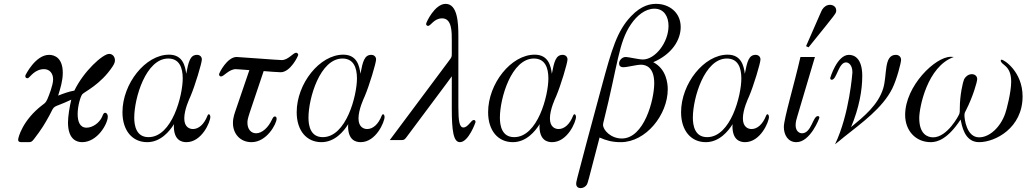

<svg xmlns="http://www.w3.org/2000/svg" viewBox="-20 -725 5314 994"><path d="M74 -2C74 10 83 11 94 11H125C141 11 144 10 156 -5C194 -54 212 -84 235 -126C268 -190 245 -160 349 -209C340 -173 332 -121 332 -91C332 -4 376 11 405 11C485 11 538 -85 538 -121C538 -136 528 -144 520 -140C513 -136 512 -126 508 -119C494 -89 460 -64 428 -64C393 -64 382 -97 382 -134C382 -177 397 -226 406 -237C417 -250 501 -287 563 -381C574 -398 575 -406 575 -413C575 -430 564 -446 545 -446C512 -446 413 -356 365 -256C336 -251 309 -241 281 -230C293 -269 305 -307 305 -348C305 -425 263 -441 234 -441C163 -441 112 -336 112 -336C108 -325 117 -317 126 -321C136 -326 160 -367 208 -367C238 -367 255 -344 255 -314C255 -285 234 -232 225 -211C216 -191 209 -189 199 -181C97 -103 74 -13 74 -2Z M614 -144C614 -49 665 11 742 11C812 11 858 -46 880 -81H881C881 -78 880 -75 880 -72C880 0 919 11 945 11C1025 11 1069 -94 1069 -120C1069 -129 1061 -142 1054 -126C1037 -82 1009 -57 979 -57C961 -57 934 -67 934 -112C934 -158 961 -215 966 -226C990 -282 1025 -399 1025 -417C1025 -432 1014 -441 1000 -441C965 -441 956 -407 944 -343C939 -382 927 -442 855 -442C733 -442 614 -292 614 -144ZM675 -116C675 -217 735 -422 851 -422C909 -422 926 -374 926 -319C926 -231 871 -15 749 -15C685 -15 675 -75 675 -116Z M1114 -340C1114 -334 1119 -329 1124 -329C1139 -329 1165 -367 1201 -367C1209 -367 1225 -365 1271 -362L1202 -160C1195 -139 1186 -117 1186 -88C1186 -32 1224 11 1282 11C1362 11 1412 -85 1412 -110C1412 -119 1408 -122 1403 -122C1397 -122 1394 -118 1387 -104C1370 -67 1338 -35 1306 -35C1279 -35 1261 -57 1261 -89C1261 -113 1264 -116 1345 -357C1363 -355 1424 -351 1433 -351C1484 -351 1524 -436 1524 -441C1524 -446 1519 -452 1513 -452C1498 -452 1472 -414 1439 -414C1420 -414 1218 -430 1205 -430C1156 -430 1114 -347 1114 -340Z M1516 -144C1516 -49 1567 11 1644 11C1714 11 1760 -46 1782 -81H1783C1783 -78 1782 -75 1782 -72C1782 0 1821 11 1847 11C1927 11 1971 -94 1971 -120C1971 -129 1963 -142 1956 -126C1939 -82 1911 -57 1881 -57C1863 -57 1836 -67 1836 -112C1836 -158 1863 -215 1868 -226C1892 -282 1927 -399 1927 -417C1927 -432 1916 -441 1902 -441C1867 -441 1858 -407 1846 -343C1841 -382 1829 -442 1757 -442C1635 -442 1516 -292 1516 -144ZM1577 -116C1577 -217 1637 -422 1753 -422C1811 -422 1828 -374 1828 -319C1828 -231 1773 -15 1651 -15C1587 -15 1577 -75 1577 -116Z M1998 0H2060C2069 0 2074 -1 2083 -13L2292 -293C2301 -305 2310 -317 2319 -330V-163C2319 -50 2327 11 2361 11C2406 11 2442 -92 2442 -93C2442 -102 2436 -104 2433 -104C2419 -104 2403 -65 2379 -65C2358 -65 2353 -100 2353 -173V-539C2353 -606 2349 -705 2287 -705C2231 -705 2186 -609 2186 -601C2186 -595 2191 -591 2196 -591C2211 -591 2226 -630 2269 -630C2320 -630 2319 -559 2319 -515V-450C2319 -430 2319 -430 2304 -410Z M2507 -144C2507 -49 2558 11 2635 11C2705 11 2751 -46 2773 -81H2774C2774 -78 2773 -75 2773 -72C2773 0 2812 11 2838 11C2918 11 2962 -94 2962 -120C2962 -129 2954 -142 2947 -126C2930 -82 2902 -57 2872 -57C2854 -57 2827 -67 2827 -112C2827 -158 2854 -215 2859 -226C2883 -282 2918 -399 2918 -417C2918 -432 2907 -441 2893 -441C2858 -441 2849 -407 2837 -343C2832 -382 2820 -442 2748 -442C2626 -442 2507 -292 2507 -144ZM2568 -116C2568 -217 2628 -422 2744 -422C2802 -422 2819 -374 2819 -319C2819 -231 2764 -15 2642 -15C2578 -15 2568 -75 2568 -116Z M2963 227C2963 242 2974 249 2986 249C2999 249 3012 241 3018 231C3023 223 3023 221 3084 -13C3120 3 3151 11 3194 11C3324 11 3437 -131 3437 -263C3437 -291 3431 -367 3362 -403C3460 -445 3504 -519 3504 -585C3504 -661 3444 -705 3377 -705C3351 -705 3303 -700 3247 -641C3174 -564 3147 -469 3095 -277L3019 5C2960 225 2963 218 2963 227ZM3102 -79C3102 -86 3104 -91 3105 -96C3179 -391 3182 -506 3247 -600C3277 -644 3320 -680 3368 -680C3418 -680 3441 -639 3441 -591C3441 -505 3372 -417 3308 -417C3287 -417 3233 -430 3220 -430C3199 -430 3185 -411 3185 -396C3185 -385 3192 -377 3207 -377C3229 -377 3274 -390 3299 -390C3326 -390 3367 -375 3367 -294C3367 -209 3315 -8 3199 -8C3143 -8 3102 -51 3102 -79Z M3506 -144C3506 -49 3557 11 3634 11C3704 11 3750 -46 3772 -81H3773C3773 -78 3772 -75 3772 -72C3772 0 3811 11 3837 11C3917 11 3961 -94 3961 -120C3961 -129 3953 -142 3946 -126C3929 -82 3901 -57 3871 -57C3853 -57 3826 -67 3826 -112C3826 -158 3853 -215 3858 -226C3882 -282 3917 -399 3917 -417C3917 -432 3906 -441 3892 -441C3857 -441 3848 -407 3836 -343C3831 -382 3819 -442 3747 -442C3625 -442 3506 -292 3506 -144ZM3567 -116C3567 -217 3627 -422 3743 -422C3801 -422 3818 -374 3818 -319C3818 -231 3763 -15 3641 -15C3577 -15 3567 -75 3567 -116Z M4153 -486 4166 -480C4316 -666 4309 -655 4309 -672C4309 -689 4294 -700 4277 -700C4260 -700 4246 -690 4237 -676C4232 -667 4236 -676 4153 -486ZM4038 -68C4038 -27 4059 11 4103 11C4175 11 4222 -112 4222 -116C4222 -121 4219 -124 4214 -124C4188 -124 4181 -35 4132 -35C4119 -35 4099 -45 4099 -77C4099 -94 4104 -110 4107 -120L4199 -430H4124C4093 -293 4038 -110 4038 -68Z M4278 -321C4278 -315 4282 -312 4286 -312C4312 -312 4321 -402 4360 -402C4373 -402 4393 -389 4393 -350C4393 -350 4378 -134 4303 22C4319 10 4334 -3 4350 -16C4443 -90 4549 -166 4599 -266C4623 -314 4645 -401 4645 -415C4645 -431 4633 -441 4618 -441C4554 -441 4574 -336 4552 -266C4526 -182 4453 -122 4386 -67C4428 -166 4444 -259 4444 -332C4444 -423 4403 -441 4375 -441C4313 -441 4278 -321 4278 -321Z M4666 -130C4666 -50 4719 11 4799 11C4830 11 4885 -2 4953 -106C4960 -76 4972 11 5049 11C5132 11 5274 -62 5274 -226C5274 -353 5179 -416 5165 -416C5163 -416 5161 -415 5161 -412C5161 -387 5215 -390 5215 -302C5215 -248 5191 -156 5184 -137C5159 -66 5103 -14 5049 -14C4984 -14 4973 -109 4973 -128C4973 -143 4978 -147 4982 -156C5016 -223 5039 -300 5039 -316C5039 -331 5027 -341 5011 -341C4991 -341 4976 -325 4971 -314C4965 -301 4949 -232 4949 -165C4949 -148 4949 -145 4947 -137C4945 -128 4884 -14 4811 -14C4782 -14 4739 -30 4739 -114C4739 -168 4780 -381 4918 -430C4913 -430 4907 -431 4902 -431C4822 -431 4666 -280 4666 -130Z"/></svg>

Font: CMU Serif
Style: Italic
Weight: 500
Italic angle: -14.04°
Version: Version 0.7.0